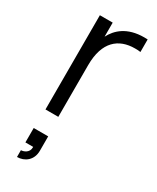

<svg xmlns="http://www.w3.org/2000/svg" viewBox="-211 -617 781 953"><g transform="rotate(30 180.0 -140.0)"><path d="M335.5 -554.5C329 -555 322.5 -555 316 -555C217.5 -555 168 -507.5 143.5 -459.5V-540H70V0H143.5V-296.5C143.5 -431 211 -484.5 303.5 -484.5C315.5 -484.5 326 -484.5 335.5 -482.5ZM65.5 275C108.5 275 148.5 246 148.5 191.5V109H65.5V191.5H110V195C110 224 82.5 236 65.5 236Z"/></g></svg>

Font: Vela Sans
Style: Regular
Weight: 400
Designer: Principal design: Mikhail Sharanda - project Manrope.
Design modification: Ravid Balaliev
Foundry: Mikhail Sharanda
Version: Version 1.001